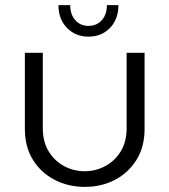

<svg xmlns="http://www.w3.org/2000/svg" viewBox="-20 -716 661 749"><path d="M311 13Q246 13 193 -14.5Q140 -42 108.5 -92.5Q77 -143 77 -213V-510H147V-216Q147 -162 170.5 -124.5Q194 -87 231 -67.5Q268 -48 310 -48Q353 -48 390.5 -68Q428 -88 451 -125.5Q474 -163 474 -216V-510H544V-213Q544 -143 512.5 -92.5Q481 -42 428.5 -14.5Q376 13 311 13ZM325 -573Q275 -573 241.5 -607Q208 -641 208 -696H254Q254 -659 274 -637Q294 -615 325 -615Q357 -615 377 -637Q397 -659 397 -696H442Q442 -641 409 -607Q376 -573 325 -573Z"/></svg>

Font: MuseoModerno Light
Style: Regular
Weight: 300
Designer: Pablo Cosgaya, Héctor Gatti, Marcela Romero, and the Authors of The MuseoModerno Project.
Foundry: Omnibus-Type Team
Version: Version 1.001